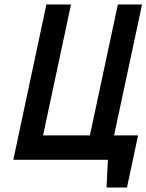

<svg xmlns="http://www.w3.org/2000/svg" viewBox="-20 -720 660 865"><path d="M494 -110 620 -700H511L385 -110H174L300 -700H189L40 0H466L460 125H552L602 -110Z"/></svg>

Font: Advent Pro
Style: Bold Italic
Weight: 700
Italic angle: -12°
Designer: VivaRado, Andreas Kalpakidis
Foundry: VivaRado, Andreas Kalpakidis
Version: Version 3.000